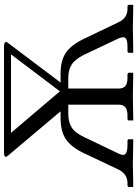

<svg xmlns="http://www.w3.org/2000/svg" viewBox="117 -802 687 961"><g transform="rotate(-90 460.5 -321.5)"><path d="M275.9 -609.9 483.9 -365.2 668.9 -609.9ZM417 -323.2H370.1Q331.1 -323.2 303.7 -306.6Q276.4 -290 254.9 -244.1L171.9 -70.8Q160.2 -46.4 171.1 -36.6Q182.1 -26.9 214.8 -26.9H235.8Q244.1 -26.9 244.1 -19V0L242.2 2Q154.3 0 118.2 0L6.8 2L4.9 0V-19Q4.9 -22.5 7.6 -24.7Q10.3 -26.9 13.2 -26.9H24.9Q69.3 -26.9 91.8 -70.8L173.8 -244.1Q204.1 -308.1 243.7 -335Q283.2 -361.8 349.1 -361.8H383.8L162.1 -625Q144.5 -645 179.2 -645H709Q716.8 -645 722.2 -643.3Q727.5 -641.6 730.2 -637.2Q732.9 -632.8 726.1 -625L527.8 -361.8H573.2Q638.2 -361.8 677.5 -335Q716.8 -308.1 747.1 -244.1L830.1 -70.8Q851.1 -26.9 896 -26.9H908.2Q917 -26.9 917 -19V0L915 2Q842.3 0 803.2 0L679.2 2L676.8 0V-19Q676.8 -26.9 685.1 -26.9H707Q739.3 -26.9 749.5 -35.9Q759.8 -44.9 749 -70.8L667 -244.1Q644 -290 617.4 -306.6Q590.8 -323.2 551.8 -323.2H498V-70.8Q498 -47.9 510.5 -37.4Q522.9 -26.9 551.8 -26.9H568.8Q571.8 -26.9 574.5 -24.7Q577.1 -22.5 577.1 -19V0L575.2 2Q498 0 459 0L339.8 2L337.9 0V-19Q337.9 -26.9 346.2 -26.9H361.8Q391.6 -26.9 404.3 -37.8Q417 -48.8 417 -70.8Z"/></g></svg>

Font: Common Serif
Style: Bold
Weight: 700
Designer: Philipp H. Poll, Khaled Hosny
Foundry: Stefan Peev, Context Ltd.
Version: Version 1.026